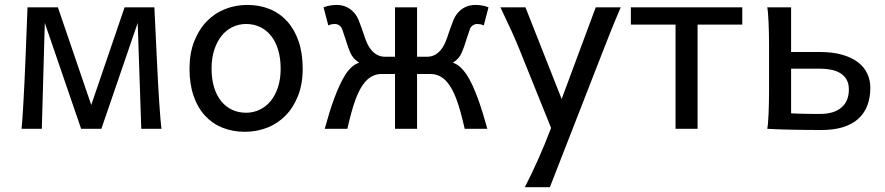

<svg xmlns="http://www.w3.org/2000/svg" viewBox="-20 -528 3629 787"><path d="M68.4 0Q69.8 -12.7 71.8 -40.8Q73.7 -68.8 75.9 -106.2Q78.1 -143.6 80.1 -187.3Q82 -231 84 -274.4Q88.4 -376.5 92.8 -498H217.3L354 -97.7L490.7 -498H612.8Q618.2 -376.5 623.5 -274.4Q625.5 -231 627.9 -187.3Q630.4 -143.6 632.8 -106.2Q635.3 -68.8 637.7 -40.8Q640.1 -12.7 642.1 0H559.1L544.4 -434.1L395.5 0H312.5L163.6 -434.1L151.4 0Z M847.2 -246.6Q847.2 -204.1 857.4 -170.4Q867.7 -136.7 886.5 -113.5Q905.3 -90.3 931.2 -78.1Q957 -65.9 988.8 -65.9Q1018.1 -65.9 1043.9 -78.1Q1069.8 -90.3 1089.1 -113.5Q1108.4 -136.7 1119.4 -170.4Q1130.4 -204.1 1130.4 -246.6Q1130.4 -289.6 1120.1 -323.5Q1109.9 -357.4 1091.1 -381.1Q1072.3 -404.8 1046.1 -417.2Q1020 -429.7 988.8 -429.7Q959 -429.7 933.1 -417.2Q907.2 -404.8 888.2 -381.1Q869.1 -357.4 858.2 -323.5Q847.2 -289.6 847.2 -246.6ZM756.8 -246.6Q756.8 -309.6 775.9 -358.2Q794.9 -406.7 827.1 -440.2Q859.4 -473.6 902.3 -490.7Q945.3 -507.8 993.7 -507.8Q1043.9 -507.8 1085.7 -490.7Q1127.4 -473.6 1157.5 -440.2Q1187.5 -406.7 1204.1 -358.2Q1220.7 -309.6 1220.7 -246.6Q1220.7 -183.6 1201.7 -135.3Q1182.6 -86.9 1150.4 -54.2Q1118.2 -21.5 1075.2 -4.6Q1032.2 12.2 983.9 12.2Q933.6 12.2 891.8 -4.6Q850.1 -21.5 820.1 -54.2Q790 -86.9 773.4 -135.3Q756.8 -183.6 756.8 -246.6Z M1689.5 -295.4H1731Q1739.3 -295.4 1748.5 -297.6Q1757.8 -299.8 1767.1 -305.7Q1776.4 -311.5 1785.2 -321.3Q1793.9 -331.1 1801.8 -346.7Q1808.1 -359.4 1814 -377Q1819.8 -394.5 1825.9 -412.1Q1832 -429.7 1838.6 -445.6Q1845.2 -461.4 1853 -471.2Q1882.3 -507.8 1928.7 -507.8Q1939.5 -507.8 1953.4 -505.9Q1967.3 -503.9 1982.4 -498L1962.9 -423.8Q1954.1 -427.7 1948.5 -428.7Q1942.9 -429.7 1936 -429.7Q1926.3 -429.7 1918.2 -424.1Q1910.2 -418.5 1906.7 -410.2Q1900.9 -394.5 1895 -375.7Q1889.2 -356.9 1882.3 -336.9Q1878.4 -326.7 1874.8 -317.4Q1871.1 -308.1 1866 -299.8Q1860.8 -291.5 1853.5 -284.4Q1846.2 -277.3 1835.9 -271Q1851.1 -266.6 1865.2 -254.2Q1879.4 -241.7 1892.1 -223.1Q1905.3 -203.1 1917.2 -177Q1929.2 -150.9 1939.7 -121.8Q1950.2 -92.8 1959.7 -61.5Q1969.2 -30.3 1977.5 0H1884.8Q1876 -38.6 1867.7 -68.6Q1859.4 -98.6 1850.6 -122.1Q1841.8 -145.5 1832.3 -162.6Q1822.8 -179.7 1811.5 -192.9Q1799.3 -207 1782.5 -215.8Q1765.6 -224.6 1745.6 -224.6H1689.5V0H1599.1V-224.6H1543Q1522.9 -224.6 1506.1 -215.8Q1489.3 -207 1477.1 -192.9Q1465.8 -179.7 1456.3 -162.6Q1446.8 -145.5 1438 -122.1Q1429.2 -98.6 1420.9 -68.6Q1412.6 -38.6 1403.8 0H1311Q1319.3 -30.3 1328.9 -61.8Q1338.4 -93.3 1349.4 -123Q1360.4 -152.8 1372.6 -179.2Q1384.8 -205.6 1397.9 -225.6Q1410.6 -244.1 1424.6 -255.6Q1438.5 -267.1 1452.6 -271Q1442.4 -277.3 1435.1 -284.4Q1427.7 -291.5 1422.6 -299.8Q1417.5 -308.1 1413.6 -317.4Q1409.7 -326.7 1406.2 -336.9Q1399.4 -356.9 1393.6 -375.7Q1387.7 -394.5 1381.8 -410.2Q1378.4 -418.5 1370.4 -424.1Q1362.3 -429.7 1352.5 -429.7Q1345.7 -429.7 1340.1 -428.7Q1334.5 -427.7 1325.7 -423.8L1306.2 -498Q1321.3 -503.9 1335.2 -505.9Q1349.1 -507.8 1359.9 -507.8Q1406.2 -507.8 1435.5 -471.2Q1443.4 -461.4 1450 -445.6Q1456.5 -429.7 1462.6 -412.1Q1468.8 -394.5 1474.6 -377Q1480.5 -359.4 1486.8 -346.7Q1494.6 -331.1 1503.4 -321.3Q1512.2 -311.5 1521.5 -305.7Q1530.8 -299.8 1540 -297.6Q1549.3 -295.4 1557.6 -295.4H1599.1V-498H1689.5Z M2233.9 239.3H2131.3Q2145 212.9 2158.9 183.6Q2172.9 154.3 2186.3 124.3Q2199.7 94.2 2211.9 64.7Q2224.1 35.2 2234.4 7.8L2238.8 -3.9L2109.4 -324.7Q2096.2 -357.9 2077.4 -399.4Q2058.6 -440.9 2031.2 -498H2133.8L2282.2 -122.1L2421.9 -498H2524.4Q2500 -441.4 2483.6 -400.1Q2467.3 -358.9 2454.1 -325.2Z M3022.5 -427.2H2839.4V0H2749V-427.2H2565.9V-498H3022.5Z M3132.3 -342.3Q3132.3 -367.2 3131.8 -390.9Q3131.3 -414.6 3130.4 -435.1Q3129.4 -455.6 3128.2 -471.7Q3127 -487.8 3125 -498H3222.7V-314.9H3339.8Q3392.1 -314.9 3430.9 -304Q3469.7 -293 3495.6 -273.7Q3521.5 -254.4 3534.4 -227.5Q3547.4 -200.7 3547.4 -168.5Q3547.4 -127.4 3535.2 -95.5Q3522.9 -63.5 3498 -41Q3473.1 -18.6 3435.5 -6.8Q3397.9 4.9 3347.2 4.9Q3321.3 4.9 3290.8 4.6Q3260.3 4.4 3230.2 3.7Q3200.2 2.9 3172.6 2.2Q3145 1.5 3125 0Q3127 -10.3 3128.2 -26.4Q3129.4 -42.5 3130.4 -63Q3131.3 -83.5 3131.8 -107.2Q3132.3 -130.9 3132.3 -156.2ZM3222.7 -63.5Q3234.9 -62.5 3249.8 -62.3Q3264.6 -62 3280.5 -61.5Q3296.4 -61 3312 -61H3342.3Q3397.5 -61 3428.5 -86.9Q3459.5 -112.8 3459.5 -161.1Q3459.5 -185.5 3450 -201.9Q3440.4 -218.3 3424.1 -228.3Q3407.7 -238.3 3386 -242.4Q3364.3 -246.6 3339.8 -246.6H3222.7Z"/></svg>

Font: Andika Cyr
Style: Regular
Weight: 400
Designer: Victor Gaultney, Annie Olsen, Julie Remington, Don Collingsworth, Eric Hays, Becca Hirsbrunner
Foundry: SIL International
Version: Version 5.000